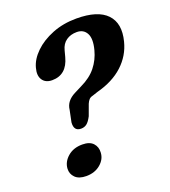

<svg xmlns="http://www.w3.org/2000/svg" viewBox="-135 -824 823 932"><g transform="rotate(-20 276.5 -358.0)"><path d="M184.5 -320Q189 -364.5 238 -389L275.5 -408Q327 -432.5 355.8 -468.8Q384.5 -505 396.5 -551Q411 -606 395.8 -634.5Q380.5 -663 345.5 -663Q313.5 -663 291 -647.2Q268.5 -631.5 260.5 -600L252 -568Q230 -484 154.5 -484Q121 -484 105.5 -507Q90 -530 100.5 -568Q111 -608.5 148 -644.5Q185 -680.5 241.5 -703Q298 -725.5 366 -725.5Q476.5 -725.5 522.5 -677Q568.5 -628.5 546 -541Q529 -473.5 477 -425.5Q425 -377.5 341 -355.5L314 -346.5Q301 -343.5 294.2 -336.2Q287.5 -329 282 -316.5L261 -259Q248 -234 235.5 -224.5Q223 -215 206 -215Q168.5 -215 172 -259.5ZM151.5 10Q113.5 10 94.5 -9Q75.5 -28 77 -55Q79 -89.5 108.5 -115.2Q138 -141 184 -141Q222 -141 239.8 -121.5Q257.5 -102 255.5 -73.5Q254 -39.5 224.8 -14.8Q195.5 10 151.5 10Z"/></g></svg>

Font: Fraunces 72pt SuperSoft SemiBold
Style: Italic
Weight: 600
Italic angle: -16°
Version: Version 1.000;[b76b70a41]